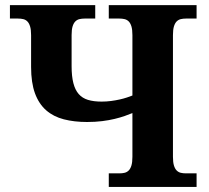

<svg xmlns="http://www.w3.org/2000/svg" viewBox="-20 -734 820 754"><path d="M659.2 -118.2Q659.2 -96.7 663.1 -84Q667 -71.3 673.8 -64.5Q680.7 -57.6 689.9 -55.4Q699.2 -53.2 710 -53.2H752V0H407.2V-53.2H449.2Q460 -53.2 469.2 -55.4Q478.5 -57.6 485.4 -64.5Q492.2 -71.3 496.1 -84Q500 -96.7 500 -118.2V-290Q487.3 -284.7 470 -278.6Q452.6 -272.5 430.4 -267.1Q408.2 -261.7 381.1 -258.3Q354 -254.9 321.8 -254.9Q271.5 -254.9 230.7 -265.4Q189.9 -275.9 161.4 -300.8Q132.8 -325.7 117.4 -367.4Q102.1 -409.2 102.1 -471.2V-596.2Q102.1 -617.7 98.1 -630.4Q94.2 -643.1 87.4 -649.9Q80.6 -656.7 71.3 -658.9Q62 -661.1 50.8 -661.1H19V-713.9H354V-661.1H312Q301.3 -661.1 292 -658.9Q282.7 -656.7 275.9 -649.9Q269 -643.1 265.1 -630.4Q261.2 -617.7 261.2 -596.2V-474.1Q261.2 -434.6 268.1 -407.7Q274.9 -380.9 289.1 -364.7Q303.2 -348.6 325.4 -341.8Q347.7 -335 378.9 -335Q397.9 -335 416 -337.4Q434.1 -339.8 449.7 -343.3Q465.3 -346.7 478.3 -351.1Q491.2 -355.5 500 -358.9V-596.2Q500 -617.7 496.1 -630.4Q492.2 -643.1 485.4 -649.9Q478.5 -656.7 469.2 -658.9Q460 -661.1 449.2 -661.1H407.2V-713.9H752V-661.1H710Q699.2 -661.1 689.9 -658.9Q680.7 -656.7 673.8 -649.9Q667 -643.1 663.1 -630.4Q659.2 -617.7 659.2 -596.2Z"/></svg>

Font: Droid Serif
Style: Bold
Weight: 700
Designer: Monotype Design team
Foundry: Monotype Imaging Inc.
Version: Version 1.03